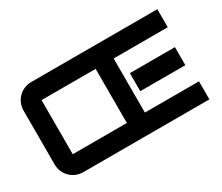

<svg xmlns="http://www.w3.org/2000/svg" viewBox="-118 -995 1496 1291"><g transform="rotate(-30 630.0 -350.0)"><path d="M70 -560V-140C70 -62.7 132.7 0 210 0H1190V-140H770V-560H1190V-700H210C132.7 -700 70 -637.3 70 -560ZM210 -140V-560H630V-140ZM815 -280H1165V-420H815Z"/></g></svg>

Font: Abstante
Style: Regular
Weight: 500
Designer: Valerio Brotto (Silverblur_type)
Version: Version 1.000;Glyphs 3.1.2 (3151)